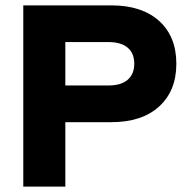

<svg xmlns="http://www.w3.org/2000/svg" viewBox="-20 -695 698 715"><path d="M66.7 0V-675H394.2Q508.3 -675 572.5 -617.1Q636.7 -559.2 636.7 -457.5Q636.7 -356.7 572.5 -298.3Q508.3 -240 394.2 -240H223.3V0ZM223.3 -376.7H384.2Q430.8 -376.7 455.4 -397.9Q480 -419.2 480 -457.5Q480 -496.7 455.4 -517.5Q430.8 -538.3 384.2 -538.3H223.3Z"/></svg>

Font: Funnel Display Light ExtraBold
Style: Regular
Weight: 800
Version: Version 1.000